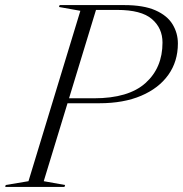

<svg xmlns="http://www.w3.org/2000/svg" viewBox="-62 -735 719 755"><path d="M110 -22.5 194 -7.5 191.5 0H-41.5L-39.5 -7.5L50 -22.5L254 -692.5L170 -707.5L172.5 -715H426Q502.5 -715 549 -694.5Q595.5 -674 616.5 -639.5Q637.5 -605 637.5 -564Q637.5 -493.5 600 -440.8Q562.5 -388 493.2 -358.5Q424 -329 328.5 -329H203.5ZM307.5 -348.5Q443.5 -348.5 510.2 -408.5Q577 -468.5 577 -567.5Q577 -624.5 535.2 -660.2Q493.5 -696 398.5 -696H315.5L209.5 -348.5Z"/></svg>

Font: Newsreader 72pt Light
Style: Italic
Weight: 300
Italic angle: -17°
Designer: Hugues Gentile
Foundry: Production Type
Version: Version 1.003; ttfautohint (v1.8.3)